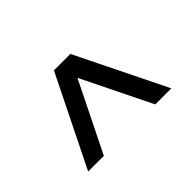

<svg xmlns="http://www.w3.org/2000/svg" viewBox="-70 -908 710 710"><g transform="rotate(-45 285.0 -553.0)"><path d="M67 -376 242 -730H328L502 -376H418L284 -649L149 -376Z"/></g></svg>

Font: MuseoModerno
Style: Regular
Weight: 400
Designer: Pablo Cosgaya, Héctor Gatti, Marcela Romero, and the Authors of The MuseoModerno Project.
Foundry: Omnibus-Type Team
Version: Version 1.001